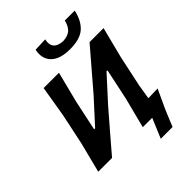

<svg xmlns="http://www.w3.org/2000/svg" viewBox="-304 -1102 1400 1400"><g transform="rotate(-45 396.0 -402.0)"><path d="M504.5 -776.5Q401 -776.5 353.8 -824Q306.5 -871.5 323 -952L426 -956Q405 -860 510 -854Q563 -856.5 588.8 -882Q614.5 -907.5 624 -952H726.5Q708.5 -867.5 658.8 -822Q609 -776.5 504.5 -776.5ZM17 0Q32 -58.5 45.8 -112.8Q59.5 -167 76.5 -234L127 -473.5Q139 -544 148 -599.2Q157 -654.5 167 -713H325Q310 -654 296 -599Q282 -544 264.5 -475L214.5 -240H225L391 -422Q451 -492.5 512.8 -564.2Q574.5 -636 640.5 -713H785Q769.5 -653 755.8 -598.5Q742 -544 724 -473L673 -234Q668 -202.5 663.5 -174.5Q659 -146.5 654.5 -120.5Q679.5 -121 704.2 -121.8Q729 -122.5 752.5 -123Q736 -87.5 719 -51Q702 -14.5 686 20Q672.5 52 658.5 85.5Q644.5 119 631 152.5H509.5L573.5 0H476.5Q491.5 -59 505.2 -112.8Q519 -166.5 536 -232.5L587.5 -475H577.5L407.5 -288.5Q335 -204.5 275 -134.8Q215 -65 159.5 0Z"/></g></svg>

Font: Commissioner Loud SemiBold
Style: Italic
Weight: 600
Italic angle: -12°
Designer: Kostas Bartsokas
Foundry: Kostas Bartsokas
Version: Version 1.000; ttfautohint (v1.8.3)